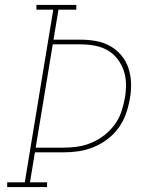

<svg xmlns="http://www.w3.org/2000/svg" viewBox="-20 -755 640 775"><path d="M9 0V-19H80L195 -716H127V-735H288V-716H216L196 -595H304Q336 -595 367 -589.5Q398 -584 424 -569.5Q450 -555 469.5 -532Q489 -509 498.5 -480Q508 -451 509 -419.5Q510 -388 504 -356Q499 -326 488.5 -296Q478 -266 459 -239.5Q440 -213 413.5 -193Q387 -173 357.5 -161Q328 -149 297.5 -144.5Q267 -140 236 -140H121L101 -19H170V0ZM124 -159H236Q264 -159 292.5 -163Q321 -167 348.5 -178.5Q376 -190 400 -208.5Q424 -227 442 -251Q460 -275 469.5 -303Q479 -331 484 -359Q489 -388 488.5 -416.5Q488 -445 479 -471Q470 -497 453 -518.5Q436 -540 412.5 -553Q389 -566 361 -571Q333 -576 304 -576H193Z"/></svg>

Font: Iosevka Slab ThExObl
Style: Regular
Weight: 100
Width: 7
Italic angle: -9°
Monospace: yes
Designer: Belleve Invis
Foundry: Belleve Invis
Version: Version 11.1.1; ttfautohint (v1.8.3)